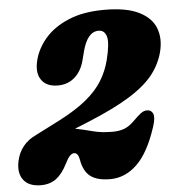

<svg xmlns="http://www.w3.org/2000/svg" viewBox="-70 -759 754 817"><g transform="rotate(-5 307.0 -350.0)"><path d="M-14 -101.5Q2 -173.5 70.5 -205L172.5 -257Q245.5 -294.5 290.8 -331.8Q336 -369 360.8 -409.5Q385.5 -450 397 -495.5Q415 -566.5 407.2 -595Q399.5 -623.5 373 -623.5Q325.5 -623.5 304 -541.5L294.5 -504.5Q283 -459 253.5 -432.8Q224 -406.5 181 -406.5Q132.5 -406.5 111 -437.5Q89.5 -468.5 102.5 -520.5Q115 -571 152.2 -614Q189.5 -657 252.5 -683.5Q315.5 -710 405.5 -710Q499 -710 552.2 -683.8Q605.5 -657.5 623 -612.8Q640.5 -568 626.5 -512Q614 -461.5 580 -417.2Q546 -373 478 -330.2Q410 -287.5 295.5 -240.5L237.5 -217Q275 -209.5 311.2 -199.8Q347.5 -190 395.5 -190Q424.5 -190 446 -198.2Q467.5 -206.5 487.5 -226.5Q511 -250 523.5 -259Q536 -268 549.5 -268Q567 -268 574.5 -252Q582 -236 569 -196Q534 -88 483 -39Q432 10 368.5 10Q312.5 10 283.8 -12Q255 -34 246.5 -84Q241.5 -113.5 224 -113.5Q215 -113.5 206 -104.2Q197 -95 185 -71Q164.5 -30 137.8 -10Q111 10 72.5 10Q21 10 -2 -20.2Q-25 -50.5 -14 -101.5Z"/></g></svg>

Font: Fraunces 144pt S100 Black
Style: Italic
Weight: 900
Italic angle: -16°
Version: Version 1.000; ttfautohint (v1.8.3)